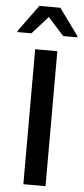

<svg xmlns="http://www.w3.org/2000/svg" viewBox="-66 -942 426 975"><g transform="rotate(5 147.5 -454.5)"><path d="M92 0V-688H205V0ZM-5 -767V-773L94 -909H201L300 -773V-767H228L147 -857L66 -767Z"/></g></svg>

Font: Saira Thin Medium
Style: Regular
Weight: 500
Version: Version 1.101